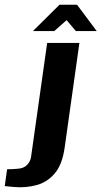

<svg xmlns="http://www.w3.org/2000/svg" viewBox="-135 -676 428 810"><path d="M-74 113Q-81 112 -96 111Q-111 110 -115 109L-105 38Q-96 38 -82.5 37.5Q-69 37 -62 36Q-36 35 -21.5 20.5Q-7 6 -4 -14L64 -495H200L138 -55Q128 18 96 55.5Q64 93 19 105Q-26 117 -74 113ZM4 -545 116 -656H190L273 -545H185L146 -591L94 -545Z"/></svg>

Font: Alumni Sans ExtraBold
Style: Italic
Weight: 800
Italic angle: -8°
Designer: Robert E. Leuschke
Foundry: Robert E. Leuschke
Version: Version 1.016